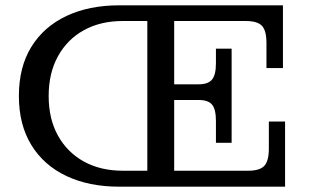

<svg xmlns="http://www.w3.org/2000/svg" viewBox="-20 -702 1161 722"><path d="M534 -60V-623H442Q358 -623 295.5 -588.5Q233 -554 198 -490.5Q163 -427 163 -341Q163 -255 198 -192Q233 -129 295.5 -94.5Q358 -60 442 -60ZM428 0Q315 0 230 -40Q145 -80 98 -156.5Q51 -233 51 -341Q51 -450 98 -526Q145 -602 230 -642Q315 -682 428 -682H1044V-446H982V-540Q982 -587 965 -605Q948 -623 904 -623H635V-385H727Q763 -385 777.5 -403Q792 -421 792 -464V-519H851V-165H792V-247Q792 -291 777.5 -308.5Q763 -326 727 -326H635V-60H913Q957 -60 974 -78.5Q991 -97 991 -143V-245H1052V0Z"/></svg>

Font: Montagu Slab 16pt
Style: Regular
Weight: 400
Designer: Florian Karsten
Foundry: Florian Karsten
Version: Version 1.000; ttfautohint (v1.8.3)